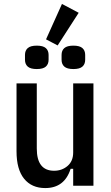

<svg xmlns="http://www.w3.org/2000/svg" viewBox="-20 -944 565 976"><path d="M352 -86H339Q308 12 210 12Q141 12 102.5 -35.5Q64 -83 64 -175V-520H167V-189Q167 -76 255 -76Q295 -76 323.5 -100.5Q352 -125 352 -169V-520H455V0H352ZM273 -713 214 -744 295 -924 380 -879ZM167 -593Q135 -593 121 -605.5Q107 -618 107 -640V-665Q107 -687 121 -699.5Q135 -712 167 -712Q199 -712 213 -699.5Q227 -687 227 -665V-640Q227 -618 213 -605.5Q199 -593 167 -593ZM353 -593Q321 -593 307 -605.5Q293 -618 293 -640V-665Q293 -687 307 -699.5Q321 -712 353 -712Q385 -712 399 -699.5Q413 -687 413 -665V-640Q413 -618 399 -605.5Q385 -593 353 -593Z"/></svg>

Font: IBM Plex Sans Condensed Medium
Style: Regular
Weight: 500
Width: 3
Designer: Mike Abbink, Paul van der Laan, Pieter van Rosmalen
Foundry: Bold Monday
Version: Version 1.3